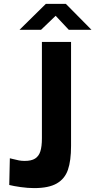

<svg xmlns="http://www.w3.org/2000/svg" viewBox="-20 -955 490 985"><path d="M155 10Q123 10 86 4.8Q49 -0.5 27.5 -6L30.5 -143L45 -139.5Q64 -134.5 77.5 -132Q91 -129.5 107 -129.5Q141 -129.5 160 -141.5Q179 -153.5 187 -178.5Q195 -203.5 195 -245.5V-740H344.5V-206Q344.5 -130.5 328.5 -84Q312.5 -37.5 271.2 -13.8Q230 10 155 10ZM265.5 -874 190.5 -802H80L215 -935H318L449.5 -802H333Z"/></svg>

Font: 1883 Sans
Style: Bold
Weight: 700
Designer: 1883 Sans project is a fork of Public Sans.
Version: Version 1.009